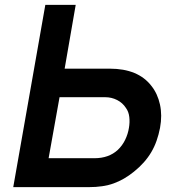

<svg xmlns="http://www.w3.org/2000/svg" viewBox="-20 -770 706 790"><path d="M638.5 -244Q633 -215.5 624.2 -190.8Q615.5 -166 602.5 -144Q589.5 -122 571.8 -102Q554 -82 531 -63.5Q491 -31 448 -15.5Q406 0 345 0H34.5L166.5 -750H291.5L246 -487.5H431.5Q548.5 -487.5 603 -416.5Q628.5 -384.5 638.2 -340Q648 -295.5 638.5 -244ZM510.5 -244Q514.5 -266.5 512 -288.5Q509.5 -310.5 498 -326Q484.5 -347 461.8 -358.5Q439 -370 413.5 -370H225L180 -119H368.5Q427.5 -119 464.5 -153Q483.5 -171 495 -194.8Q506.5 -218.5 510.5 -244Z"/></svg>

Font: Russisch Sans
Style: Bold Italic
Weight: 700
Italic angle: -10°
Designer: Michael Sharanda (font) & Cristiano Sobral (main changes)
Foundry: Michael Sharanda
Version: Version 2.00;September 8, 2020;FontCreator 13.0.0.2681 64-bi